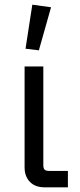

<svg xmlns="http://www.w3.org/2000/svg" viewBox="-20 -800 340 820"><path d="M270 0H170Q130 0 107.5 -23.5Q85 -47 85 -85V-516H165V-96Q165 -81 170.5 -75.5Q176 -70 191 -70H270ZM89 -592 118 -780 198 -769 146 -585Z"/></svg>

Font: iA Writer Duo V
Style: Regular
Weight: 400
Designer: Mike Abbink, Paul van der Laan, Pieter van Rosmalen, Oliver Reichenstein
Foundry: Information Architects Inc.
Version: Version 2.000